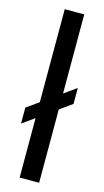

<svg xmlns="http://www.w3.org/2000/svg" viewBox="-125 -849 482 890"><g transform="rotate(15 116.0 -404.0)"><path d="M69 0V-808H162.5V0ZM10.5 -243.5V-320L222 -471V-394.5Z"/></g></svg>

Font: Encode Sans Condensed Medium
Style: Regular
Weight: 500
Width: 3
Designer: Multiple Designers
Foundry: Impallari Type
Version: Version 3.000; ttfautohint (v1.8.3) -l 8 -r 50 -G 200 -x 14 